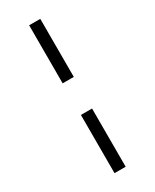

<svg xmlns="http://www.w3.org/2000/svg" viewBox="-249 -821 903 1120"><g transform="rotate(-30 202.5 -261.0)"><path d="M165 -759H240V-368H165ZM165 -155H240V237H165Z"/></g></svg>

Font: Noto Sans ExtraCondensed
Style: Regular
Weight: 400
Width: 2
Designer: Monotype Design Team
Foundry: Monotype Imaging Inc.
Version: Version 2.013; ttfautohint (v1.8.4.7-5d5b)